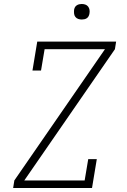

<svg xmlns="http://www.w3.org/2000/svg" viewBox="-20 -944 640 964"><path d="M46 0 52 -38 507 -697H204L186 -590H143L167 -735H563L557 -697L102 -38H405L423 -145H466L442 0ZM391 -846Q381 -846 372.5 -849Q364 -852 358.5 -859Q353 -866 352 -875.5Q351 -885 352 -895Q353 -901 356 -907Q359 -913 365 -917Q371 -921 377.5 -922.5Q384 -924 390 -924Q400 -924 408.5 -921Q417 -918 422.5 -911Q428 -904 429.5 -894.5Q431 -885 429 -875Q428 -869 425 -863Q422 -857 416.5 -853Q411 -849 404 -847.5Q397 -846 391 -846Z"/></svg>

Font: Iosevka Etoile Extralight
Style: Italic
Weight: 200
Italic angle: -9°
Designer: Belleve Invis
Foundry: Belleve Invis
Version: Version 22.1.2; ttfautohint (v1.8.4)